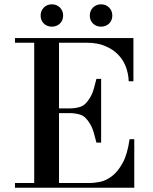

<svg xmlns="http://www.w3.org/2000/svg" viewBox="-20 -878 714 898"><path d="M256 -678V-371H306Q332 -371 356 -378.5Q380 -386 401 -421Q412 -439 419.5 -465.5Q427 -492 431 -509H453V-211H431Q427 -228 419.5 -254.5Q412 -281 401 -299Q380 -334 356 -341.5Q332 -349 306 -349H256V-22H400Q420 -22 448 -27.5Q476 -33 503.5 -54Q531 -75 553.5 -115.5Q576 -156 586 -227H608V0H50V-22H140V-678H50V-700H604V-498H582Q581 -532 569 -564.5Q557 -597 533 -622Q509 -647 472.5 -662.5Q436 -678 388 -678ZM400 -805.1Q400 -827.7 415 -842.8Q430.1 -857.8 452.6 -857.8Q475.2 -857.8 490.3 -842.8Q505.3 -827.7 505.3 -805.1Q505.3 -782.6 490.3 -767.9Q475.2 -753.3 452.6 -753.3Q430.1 -753.3 415 -767.9Q400 -782.6 400 -805.1ZM170 -805.1Q170 -827.7 185 -842.8Q200.1 -857.8 222.6 -857.8Q245.2 -857.8 260.3 -842.8Q275.3 -827.7 275.3 -805.1Q275.3 -782.6 260.3 -767.9Q245.2 -753.3 222.6 -753.3Q200.1 -753.3 185 -767.9Q170 -782.6 170 -805.1Z"/></svg>

Font: EIisabethische
Style: Book
Weight: 400
Designer: Salychow
Version: Version 1.3